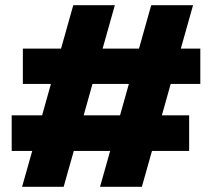

<svg xmlns="http://www.w3.org/2000/svg" viewBox="-20 -719 816 739"><path d="M104 -138H25V-275H142L176 -396H68V-532H215L262 -699H422L375 -532H515L562 -699H723L676 -532H751V-396H637L603 -275H708V-138H565L526 0H365L404 -138H264L225 0H65ZM442 -275 476 -396H336L302 -275Z"/></svg>

Font: Prompt
Style: Bold
Weight: 700
Designer: Katatrad Team
Foundry: CadsonDemak
Version: Version 1.000